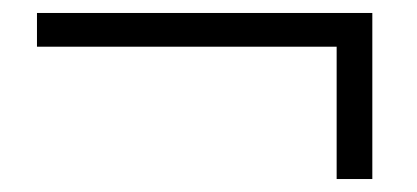

<svg xmlns="http://www.w3.org/2000/svg" viewBox="-20 -454 643 296"><path d="M37 -382H499V-178H554V-434H37Z"/></svg>

Font: Source Han Serif CN
Style: Bold
Weight: 700
Designer: Ryoko NISHIZUKA 西塚涼子 (kana & ideographs); Frank Grießhammer (Latin, Greek & Cyrillic); Wenlong ZHANG 张文龙 (bopomofo); San
Foundry: Adobe
Version: Version 2.003;hotconv 1.1.1;makeotfexe 2.6.0